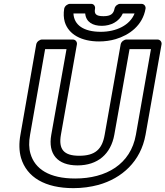

<svg xmlns="http://www.w3.org/2000/svg" viewBox="-20 -941 858 996"><path d="M370 -15C236 -15 161 -64 138 -144C130 -171 129 -204 136 -242L214 -686H325L246 -242C228 -142 278 -83 382 -83C487 -83 555 -142 573 -242L652 -686H763L685 -242C658 -89 531 -15 370 -15ZM391 -133C310 -133 283 -167 296 -242L379 -711C381 -722 373 -736 358 -736H198C187 -736 171 -726 168 -711L86 -242C78 -198 79 -157 89 -122C119 -21 214 35 361 35C406 35 450 29 491 18C612 -16 710 -103 735 -242L818 -711C820 -722 812 -736 797 -736H636C625 -736 609 -726 606 -711L523 -242C510 -166 473 -133 391 -133ZM361 -871H422C426 -826 462 -807 508 -807C554 -807 598 -828 617 -871H678C654 -810 583 -776 503 -776C414 -776 364 -811 361 -871ZM517 -857C477 -857 468 -869 473 -896C475 -907 468 -921 453 -921H343C332 -921 316 -911 313 -896C309 -871 310 -848 316 -827C336 -762 403 -726 494 -726C524 -726 553 -730 580 -738C651 -759 720 -809 735 -896C737 -907 729 -921 714 -921H603C592 -921 577 -911 574 -896C569 -870 555 -857 517 -857Z"/></svg>

Font: Asimov
Style: WidOuIt
Weight: 500
Designer: Google
Version: Version 2.000980; 2014